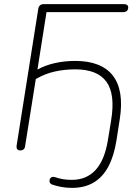

<svg xmlns="http://www.w3.org/2000/svg" viewBox="-20 -725 681 933"><path d="M330 188Q303 188 278.5 183.5Q254 179 234 172Q227 170 223.5 164.5Q220 159 220.5 153Q221 147 224 142Q227 137 233.5 135Q240 133 248 136Q265 142 285 145.5Q305 149 329 149Q400 149 444 101.5Q488 54 504 -42L520 -140Q541 -268 497 -328Q453 -388 346 -388Q294 -388 246.5 -377.5Q199 -367 154 -341L102 -15Q101 -5 95 0.5Q89 6 78 6Q68 6 63.5 -0.5Q59 -7 61 -19L166 -682Q168 -694 175 -699.5Q182 -705 193 -705H581Q592 -705 597.5 -701Q603 -697 603 -689Q603 -678 596.5 -672Q590 -666 579 -666H206L162 -387Q200 -408 247 -418.5Q294 -429 346 -429Q409 -429 455 -411Q501 -393 528.5 -357.5Q556 -322 564.5 -269Q573 -216 562 -146L546 -43Q534 33 506.5 84.5Q479 136 435 162Q391 188 330 188Z"/></svg>

Font: Nunito ExtraLight
Style: Italic
Weight: 200
Italic angle: -9°
Designer: Vernon Adams
Foundry: Vernon Adams
Version: Version 3.602